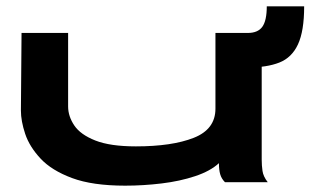

<svg xmlns="http://www.w3.org/2000/svg" viewBox="-20 -575 1040 606"><path d="M375 11Q272 11 207.5 -13Q143 -37 108 -74.5Q73 -112 59.5 -152.5Q46 -193 46 -226L48 -471H195V-239Q195 -208 214.5 -179Q234 -150 281 -131.5Q328 -113 409 -113Q523 -113 591.5 -140Q660 -167 660 -232V-471H806V-71Q806 -53 808.5 -35.5Q811 -18 825 0H690Q679 -11 675 -25Q671 -39 671 -60Q644 -35 596 -19Q548 -3 490 4Q432 11 375 11ZM940 -555Q940 -477 920.5 -435Q901 -393 861.5 -377.5Q822 -362 762 -362V-471Q794 -471 808 -490.5Q822 -510 822 -555Z"/></svg>

Font: Inconsolata UltraExpanded Black
Style: Regular
Weight: 900
Width: 9
Monospace: yes
Designer: Raph Levien, Cyreal, Brenton Simpson
Foundry: Raph Levien, Cyreal, Google
Version: Version 3.001; ttfautohint (v1.8.2.53-6de2)